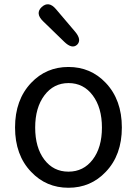

<svg xmlns="http://www.w3.org/2000/svg" viewBox="-20 -873 646 906"><path d="M127 -62Q51 -141 51 -271.5Q51 -402 127 -482Q198 -557 303 -557Q408 -557 479 -482Q555 -402 555 -271.5Q555 -141 479 -62Q408 13 303 13Q198 13 127 -62ZM189 -120Q232 -63 303 -63Q374 -63 417.5 -120Q461 -177 461 -271Q461 -365 417.5 -423Q374 -481 303.5 -481Q233 -481 189.5 -423Q146 -365 146 -271Q146 -177 189 -120ZM344 -662Q320 -640 283 -676L183 -773Q145 -810 177 -840Q210 -870 244 -830L334 -724Q367 -685 344 -662Z"/></svg>

Font: Resource Han Rounded HK
Style: Regular
Weight: 400
Designer: Cyano Hao (round all glyphs); Ryoko NISHIZUKA  (kana, bopomofo & ideographs); Paul D. Hunt (Latin, Greek & Cyrillic); Sa
Foundry: Cyano Hao
Version: 0.990